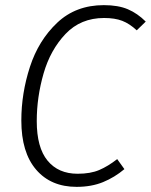

<svg xmlns="http://www.w3.org/2000/svg" viewBox="-20 -716 587 747"><path d="M547 -632 512 -598Q484 -624 455.5 -635Q427 -646 385 -646Q294 -646 235 -584Q176 -522 149.5 -430Q123 -338 123 -245Q123 -142 165 -91Q207 -40 282 -40Q332 -40 366 -54.5Q400 -69 436 -97L464 -58Q426 -26 381 -7.5Q336 11 278 11Q178 11 120.5 -56Q63 -123 63 -247Q63 -353 96.5 -456Q130 -559 202.5 -627.5Q275 -696 384 -696Q440 -696 477.5 -680Q515 -664 547 -632Z"/></svg>

Font: Fira Sans Condensed Light
Style: Italic
Weight: 300
Width: 3
Italic angle: -8°
Designer: Carrois Corporate & Edenspiekermann AG
Foundry: Carrois Corporate GbR & Edenspiekermann AG
Version: Version 4.203